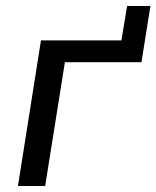

<svg xmlns="http://www.w3.org/2000/svg" viewBox="-20 -622 523 642"><path d="M40 0 117 -487H386L405 -602H483L453 -414H197L131 0Z"/></svg>

Font: Nunito Sans 12pt Medium
Style: Italic
Weight: 500
Italic angle: -9°
Designer: Vernon Adams
Foundry: Vernon Adams
Version: Version 3.101;gftools[0.9.27]